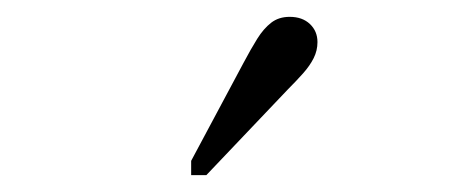

<svg xmlns="http://www.w3.org/2000/svg" viewBox="-20 -827 540 228"><path d="M269 -752Q278 -769 285.5 -781Q293 -793 302 -800Q311 -807 324 -807Q339 -807 348 -798.5Q357 -790 357 -777Q357 -767 352.5 -758Q348 -749 340 -740Q332 -731 322 -721L225 -619H207V-636Z"/></svg>

Font: Roboto Serif 20pt Thin
Style: Regular
Weight: 250
Version: Version 1.008